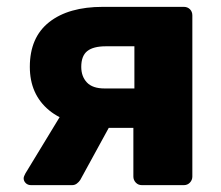

<svg xmlns="http://www.w3.org/2000/svg" viewBox="-20 -540 644 560"><path d="M394 0Q383 0 376 -7.5Q369 -15 369 -25V-167H285V-172Q179 -172 123 -218.5Q67 -265 67 -345Q67 -431 123.5 -475.5Q180 -520 280 -520H516Q527 -520 534 -513Q541 -506 541 -495V-25Q541 -15 534 -7.5Q527 0 516 0ZM71 0Q61 0 55 -6Q49 -12 49 -20Q49 -23 50.5 -26.5Q52 -30 54 -34L161 -210L307 -185L214 -15Q210 -9 204 -4.5Q198 0 190 0ZM285 -282H372V-405H289Q252 -405 234.5 -391Q217 -377 217 -345Q217 -317 233.5 -299.5Q250 -282 285 -282Z"/></svg>

Font: Rubik Light
Style: Bold
Weight: 700
Version: Version 2.104